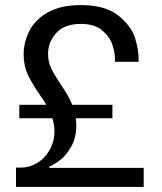

<svg xmlns="http://www.w3.org/2000/svg" viewBox="-20 -735 638 755"><path d="M43 0V-76H64Q95 -76 125 -93.5Q155 -111 174.5 -144Q194 -177 194 -219Q194 -244 186 -270H56V-323H162Q154 -337 136 -363Q105 -408 89 -442.5Q73 -477 73 -521Q73 -569 95.5 -613.5Q118 -658 168.5 -686.5Q219 -715 297 -715Q396 -715 447 -672.5Q498 -630 511.5 -584Q525 -538 525 -507V-492H432V-504Q432 -528 422 -559Q412 -590 382 -615.5Q352 -641 298 -641Q233 -641 201 -605Q169 -569 169 -523Q169 -492 181.5 -466Q194 -440 219 -403Q222 -399 237.5 -374.5Q253 -350 264 -323H422V-270H278Q280 -252 280 -243Q280 -192 259 -156.5Q238 -121 214 -103.5Q190 -86 174 -80V-75H545V0Z"/></svg>

Font: Lopes Sans
Style: Regular
Weight: 400
Designer: Gabriel Lam, Diego Maldonado
Foundry: TypeRant, Foresti Design
Version: Version 4.000